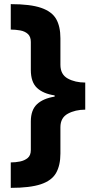

<svg xmlns="http://www.w3.org/2000/svg" viewBox="-20 -742 462 928"><path d="M32 43Q55 43 77 38.5Q99 34 114 21.5Q129 9 129 -17V-155Q129 -210 158.5 -238Q188 -266 244 -275V-281Q189 -289 159 -317Q129 -345 129 -404V-539Q129 -565 114.5 -578Q100 -591 77.5 -595Q55 -599 32 -599V-722Q127 -722 179 -704Q231 -686 251.5 -650Q272 -614 272 -557V-429Q272 -382 307.5 -362.5Q343 -343 392 -343V-212Q344 -212 308 -192.5Q272 -173 272 -127V0Q272 57 251 94Q230 131 177.5 148.5Q125 166 32 166Z"/></svg>

Font: Noto Sans Lao Looped ExtraBold
Style: Regular
Weight: 800
Designer: Mark Frömberg, Ben Mitchell
Foundry: The Fontpad Ltd
Version: Version 1.002; ttfautohint (v1.8.4.7-5d5b)